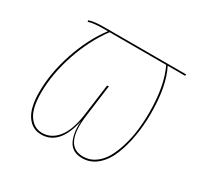

<svg xmlns="http://www.w3.org/2000/svg" viewBox="-119 -661 839 812"><g transform="rotate(30 301.0 -254.5)"><path d="M573.2 -517.6 572.3 -510.3H487.3Q526.9 -432.6 526.9 -300.3Q526.9 -242.2 517.8 -188.7Q508.8 -135.3 490.5 -90.1Q472.2 -44.9 440.7 -17.8Q409.2 9.3 368.7 9.3Q319.8 9.3 301 -28.3Q282.2 -65.9 287.1 -124.5Q258.3 9.3 168.5 9.3Q125 9.3 98.6 -28.6Q72.3 -66.4 72.3 -143.1Q72.3 -236.3 106 -336.4Q139.6 -436.5 195.3 -510.3H175.3Q125.5 -510.3 101.1 -502L99.6 -508.8Q123.5 -517.6 176.3 -517.6ZM519 -298.8Q519 -429.7 480 -510.3H203.6Q147.5 -434.6 114 -335Q80.6 -235.4 80.6 -143.1Q80.6 -69.3 105 -33.9Q129.4 1.5 168.5 1.5Q213.4 1.5 244.6 -37.6Q275.9 -76.7 286.6 -155.8L307.1 -309.6L315.4 -310.5L294.9 -155.8Q273.9 1.5 368.7 1.5Q399.9 1.5 425.8 -16.4Q451.7 -34.2 468.5 -63.7Q485.4 -93.3 497.1 -132.6Q508.8 -171.9 513.9 -213.6Q519 -255.4 519 -298.8Z"/></g></svg>

Font: Fira Sans Compressed Eight
Style: Italic
Weight: 100
Width: 3
Italic angle: -8°
Designer: Carrois Corporate & Edenspiekermann AG
Foundry: Carrois Corporate GbR & Edenspiekermann AG
Version: Version 4.203;PS 004.203;hotconv 1.0.88;makeotf.lib2.5.64775